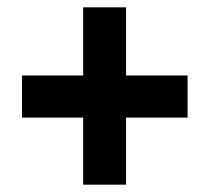

<svg xmlns="http://www.w3.org/2000/svg" viewBox="-20 -616 573 524"><path d="M324 -410V-596H207V-410H40V-295H207V-112H324V-295H492V-410Z"/></svg>

Font: Noto Sans Thai Looped UI Narrow ExtraBold
Style: Regular
Weight: 800
Width: 4
Designer: Cadson Demak Team
Foundry: Cadson Demak Co., Ltd.
Version: Version 1.000